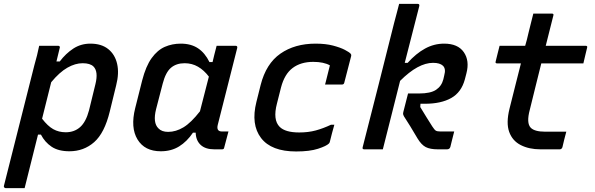

<svg xmlns="http://www.w3.org/2000/svg" viewBox="-47 -770 3067 990"><path d="M155 -534H253Q258 -534 260.5 -530.5Q263 -527 261 -523Q253 -489 244 -453H261Q292 -494 331 -519.5Q370 -545 419 -545Q476 -545 511 -517Q546 -489 557 -440.5Q568 -392 552 -330L519 -195Q492 -84 438.5 -37Q385 10 311 10Q254 10 219 -13.5Q184 -37 164 -76H149Q132 -7 114.5 62Q97 131 80 200H-18Q-22 200 -25 196.5Q-28 193 -27 189Q12 34 51.5 -122Q91 -278 130 -433Q138 -460 144 -485Q150 -510 155 -534ZM379 -444Q341 -444 300.5 -421Q260 -398 217 -346Q205 -299 193.5 -252Q182 -205 170 -158Q199 -120 227.5 -104Q256 -88 292 -88Q336 -88 366 -114.5Q396 -141 412 -201L445 -336Q461 -401 435 -427Q418 -444 379 -444Z M885 -545Q938 -545 974 -521Q1010 -497 1033 -450H1049Q1053 -468 1058 -487.5Q1063 -507 1070 -534H1167Q1179 -534 1176 -522Q1151 -423 1125 -320.5Q1099 -218 1076 -127Q1067 -92 1098 -92H1131Q1126 -72 1120 -50.5Q1114 -29 1109 -9Q1108 0 1098 0H1058Q1012 0 987.5 -23Q963 -46 962 -86H948Q917 -40 876.5 -15Q836 10 782 10Q699 10 662 -51Q625 -112 650 -212L686 -355Q705 -429 735 -470.5Q765 -512 803 -528.5Q841 -545 885 -545ZM770 -108Q787 -90 820 -90Q860 -90 899 -113.5Q938 -137 984 -196Q996 -241 1007 -285.5Q1018 -330 1030 -375Q1005 -408 974 -426Q943 -444 905 -444Q862 -444 834.5 -420.5Q807 -397 792 -339L758 -208Q740 -137 770 -108Z M1580 -545Q1632 -545 1670 -535Q1708 -525 1731 -513Q1754 -501 1761 -493Q1765 -489 1764 -482L1728 -343Q1726 -334 1715 -334H1629L1632 -345Q1643 -392 1654 -433Q1622 -451 1568 -451Q1504 -451 1462 -419.5Q1420 -388 1402 -319L1381 -236Q1359 -152 1395 -116Q1424 -87 1496 -87Q1543 -87 1581.5 -97.5Q1620 -108 1660 -127H1677Q1671 -105 1665 -83.5Q1659 -62 1654 -40Q1653 -34 1649 -30Q1636 -17 1593 -3Q1550 11 1480 11Q1352 11 1299 -58.5Q1246 -128 1275 -244L1297 -332Q1325 -442 1399 -493.5Q1473 -545 1580 -545Z M2243 -545Q2314 -545 2344.5 -501Q2375 -457 2358 -392L2350 -361Q2332 -294 2279.5 -264.5Q2227 -235 2144 -235H2121L2120 -218Q2135 -193 2153 -164Q2171 -135 2182 -118Q2193 -101 2200 -96.5Q2207 -92 2225 -92H2295Q2290 -72 2285 -52.5Q2280 -33 2275 -12Q2271 0 2258 0H2211Q2171 0 2148.5 -11.5Q2126 -23 2106 -56Q2087 -89 2068 -119.5Q2049 -150 2036 -170Q2032 -178 2031.5 -182Q2031 -186 2033 -194Q2039 -217 2045 -241Q2051 -265 2057 -288H2114Q2173 -288 2201.5 -307Q2230 -326 2239 -361L2244 -383Q2253 -415 2237 -431Q2221 -446 2186 -446Q2109 -446 2016 -353Q1994 -264 1971.5 -176Q1949 -88 1927 0H1831Q1820 0 1823 -11Q1864 -171 1904.5 -331Q1945 -491 1985 -651Q1993 -682 2000 -707.5Q2007 -733 2011 -750H2107Q2117 -750 2115 -739Q2096 -666 2077.5 -592.5Q2059 -519 2040 -446H2055Q2098 -494 2144.5 -519.5Q2191 -545 2243 -545Z M2873 -91Q2867 -70 2862.5 -51Q2858 -32 2853 -11Q2849 0 2839 0H2740Q2681 0 2638 -22Q2595 -44 2578.5 -90Q2562 -136 2580 -209Q2595 -268 2609.5 -326.5Q2624 -385 2639 -443H2517Q2505 -443 2509 -454Q2514 -476 2519 -494.5Q2524 -513 2529 -534H2661Q2666 -550 2670 -566.5Q2674 -583 2678 -600Q2684 -626 2690.5 -650.5Q2697 -675 2703 -700H2798Q2810 -700 2806 -689Q2796 -650 2786.5 -611.5Q2777 -573 2767 -534H2972Q2984 -534 2980 -523Q2975 -502 2970.5 -483.5Q2966 -465 2961 -443H2744Q2729 -384 2714.5 -324.5Q2700 -265 2685 -205Q2666 -135 2690 -111Q2710 -91 2764 -91Z"/></svg>

Font: Recursive Mn Lnr St Med
Style: Italic
Weight: 500
Italic angle: -15°
Monospace: yes
Version: Version 1.079;hotconv 1.0.112;makeotfexe 2.5.65598; ttfautoh